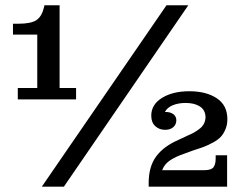

<svg xmlns="http://www.w3.org/2000/svg" viewBox="-20 -702 909 722"><path d="M46.9 -328.1V-371.1H120.1V-571.8H28.8V-612.8H49.8Q96.7 -612.8 117.2 -626.5Q137.7 -640.1 146 -676.8L147 -682.1H204.1V-371.1H266.1V-328.1ZM137.2 0 606 -682.1H688L220.2 0ZM539.1 0V-14.2Q539.1 -75.2 567.1 -113.5Q595.2 -151.9 652.8 -176.8L685.1 -191.9Q699.7 -198.2 708.5 -203.1Q717.3 -208 729 -216.6Q740.7 -225.1 746.6 -236.3Q752.4 -247.6 752.9 -261.2Q752.4 -288.1 731.9 -301.5Q711.4 -314.9 678.2 -314.9Q650.9 -314.9 629.6 -306.2Q608.4 -297.4 600.1 -280.8Q619.1 -281.7 631.1 -273.2Q643.1 -264.6 643.1 -250Q643.1 -233.4 631.1 -223.4Q619.1 -213.4 600.1 -213.9Q579.1 -213.9 564 -227.5Q548.8 -241.2 548.8 -267.1Q548.8 -309.1 589.4 -334Q629.9 -358.9 691.9 -358.9Q755.4 -358.9 795.2 -332.5Q835 -306.2 835 -253.9Q835 -232.4 827.6 -215.3Q820.3 -198.2 810.1 -187.3Q799.8 -176.3 781 -166Q762.2 -155.8 746.6 -149.9Q731 -144 706.1 -136.2L672.9 -124Q639.6 -112.8 618.9 -98.6Q598.1 -84.5 589.8 -62H834V0ZM748 -62Q773.9 -62 782.5 -72.8Q791 -83.5 791 -106V-118.2H834V-62Z"/></svg>

Font: Montagu Slab 144pt Medium
Style: Regular
Weight: 500
Designer: Florian Karsten
Foundry: Florian Karsten
Version: Version 1.000